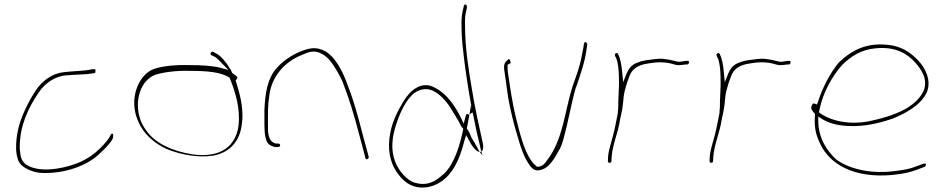

<svg xmlns="http://www.w3.org/2000/svg" viewBox="-20 -761 4254 867"><path d="M68 -26C83 -3 126 18 169 20C280 24 374 -17 422 -60C447 -83 478 -112 489 -135C493 -149 491 -156 489 -157H488C486 -160 480 -155 478 -148C464 -122 438 -96 412 -73C394 -58 374 -45 346 -31C286 -4 180 20 114 -9C88 -22 74 -35 71 -74C68 -90 69 -110 71 -132C79 -222 125 -304 167 -360C194 -390 224 -412 270 -420H271C285 -421 299 -422 311 -423C337 -425 373 -425 386 -428C400 -430 409 -431 410 -432V-433C414 -450 409 -450 395 -448H394C363 -440 303 -440 267 -435C219 -429 184 -404 155 -371C124 -331 89 -264 71 -210C53 -155 42 -69 68 -26Z M595 -355C573 -284 595 -216 628 -171C654 -135 698 -100 751 -81C802 -63 873 -48 942 -58C1017 -72 1063 -122 1072 -200C1081 -258 1067 -322 1053 -368L1044 -398C1048 -402 1056 -411 1049 -416L1029 -431C1025 -438 1023 -447 1017 -453C1003 -478 978 -508 959 -518L944 -526C940 -529 937 -528 933 -524C925 -513 939 -510 947 -506C960 -500 973 -484 985 -472L1012 -445L975 -455C939 -464 893 -467 838 -467C773 -469 715 -463 676 -450C638 -437 608 -398 595 -355ZM613 -223C585 -306 615 -400 683 -424C719 -435 778 -443 836 -441C915 -441 978 -436 1017 -410L1022 -397C1043 -342 1066 -271 1057 -193C1045 -102 977 -46 849 -64C754 -79 678 -117 641 -171C630 -186 619 -204 613 -223ZM836 -441Z M1174 -200C1174 -159 1178 -122 1195 -109C1205 -101 1219 -97 1225 -97H1235C1241 -97 1245 -100 1245 -105C1245 -110 1241 -113 1235 -113H1225C1187 -123 1190 -170 1190 -200C1190 -247 1189 -286 1196 -329C1206 -414 1263 -482 1346 -514C1372 -526 1401 -537 1435 -517C1452 -508 1467 -493 1481 -473C1497 -450 1512 -424 1526 -394C1559 -308 1575 -256 1604 -146L1630 -48C1632 -35 1647 -45 1645 -53L1619 -149C1590 -261 1576 -311 1542 -398C1521 -450 1491 -506 1448 -530C1408 -551 1379 -545 1335 -528C1293 -510 1256 -484 1229 -453C1188 -408 1177 -340 1174 -263Z M1738 -133C1731 -63 1750 -10 1780 28C1807 63 1848 96 1917 83C2015 60 2055 -36 2078 -129L2085 -151L2097 -129C2108 -106 2129 -75 2146 -75L2124 -115C2119 -123 2113 -132 2108 -141V-143C2102 -156 2097 -171 2088 -180L2100 -245C2098 -244 2097 -243 2097 -243C2096 -245 2095 -245 2092 -246C2085 -247 2085 -245 2081 -230L2074 -203L2062 -228C2037 -279 2001 -334 1949 -362C1885 -402 1831 -352 1801 -302C1773 -255 1745 -201 1738 -133ZM1758 -51C1743 -107 1757 -166 1773 -211C1789 -257 1812 -306 1845 -336C1865 -354 1903 -369 1939 -349C1973 -332 2004 -293 2021 -263L2049 -217C2056 -203 2063 -188 2072 -179C2057 -106 2033 -23 1984 25H1983C1948 57 1908 84 1844 61C1805 42 1770 -3 1758 -51ZM2064 -644C2064 -621 2065 -594 2068 -562C2078 -462 2094 -358 2112 -263L2118 -236C2126 -197 2133 -160 2142 -126L2153 -77C2161 -81 2164 -93 2161 -111C2144 -187 2125 -271 2111 -358C2096 -447 2080 -545 2080 -644C2079 -667 2080 -686 2083 -701L2088 -724C2089 -734 2088 -738 2083 -740C2078 -743 2074 -737 2073 -727C2066 -701 2063 -680 2064 -644ZM2100 -245C2105 -248 2114 -253 2114 -253C2113 -256 2113 -259 2112 -263L2107 -287ZM2146 -75 2159 -59 2153 -77C2151 -76 2149 -75 2147 -75Z M2257 -445C2263 -409 2268 -365 2274 -324C2284 -267 2300 -199 2317 -146C2330 -99 2345 -55 2365 -25C2380 0 2396 18 2432 3C2459 -7 2484 -44 2501 -77C2513 -95 2519 -114 2525 -135C2545 -207 2559 -291 2580 -365L2581 -366C2600 -421 2622 -483 2629 -541L2631 -555C2632 -563 2632 -562 2631 -564C2624 -578 2616 -569 2616 -557L2614 -544C2612 -535 2609 -522 2606 -504C2598 -460 2580 -412 2565 -370C2531 -263 2522 -127 2450 -37C2444 -27 2430 -8 2408 -8H2405C2396 -17 2392 -18 2380 -34C2343 -86 2325 -170 2307 -241C2295 -294 2286 -347 2279 -398C2275 -422 2272 -438 2272 -457V-468C2276 -472 2286 -475 2286 -476C2286 -484 2282 -494 2278 -494C2274 -494 2273 -492 2273 -490H2272C2259 -478 2254 -471 2257 -445Z M2725 -35C2725 -28 2728 -26 2731 -26C2738 -26 2740 -27 2741 -34L2742 -53C2746 -104 2766 -151 2776 -199C2781 -232 2791 -263 2793 -292C2795 -314 2797 -339 2803 -358L2811 -386L2822 -416C2833 -449 2861 -468 2905 -474L2924 -477C2950 -481 2977 -480 2996 -477C3017 -474 3032 -465 3048 -467H3049C3057 -467 3071 -469 3076 -470H3085C3092 -472 3095 -489 3084 -486H3077C3068 -484 3058 -484 3050 -482H3048C3042 -482 3038 -483 3034 -484L3017 -488C3010 -490 3005 -491 2998 -492L2977 -495C2953 -498 2924 -492 2898 -489L2874 -484L2848 -474C2828 -463 2819 -451 2809 -428L2794 -390L2790 -431C2787 -466 2782 -495 2771 -517C2767 -527 2753 -518 2757 -511V-510C2759 -503 2764 -498 2767 -485C2774 -457 2775 -423 2775 -389C2775 -375 2775 -364 2774 -351C2774 -332 2772 -317 2772 -302V-284C2772 -275 2771 -266 2770 -258V-251C2763 -217 2757 -181 2748 -148C2740 -116 2728 -83 2726 -54ZM2776 -189Z M3184 -35C3184 -28 3187 -26 3190 -26C3197 -26 3199 -27 3200 -34L3201 -53C3205 -104 3225 -151 3235 -199C3240 -232 3250 -263 3252 -292C3254 -314 3256 -339 3262 -358L3270 -386L3281 -416C3292 -449 3320 -468 3364 -474L3383 -477C3409 -481 3436 -480 3455 -477C3476 -474 3491 -465 3507 -467H3508C3516 -467 3530 -469 3535 -470H3544C3551 -472 3554 -489 3543 -486H3536C3527 -484 3517 -484 3509 -482H3507C3501 -482 3497 -483 3493 -484L3476 -488C3469 -490 3464 -491 3457 -492L3436 -495C3412 -498 3383 -492 3357 -489L3333 -484L3307 -474C3287 -463 3278 -451 3268 -428L3253 -390L3249 -431C3246 -466 3241 -495 3230 -517C3226 -527 3212 -518 3216 -511V-510C3218 -503 3223 -498 3226 -485C3233 -457 3234 -423 3234 -389C3234 -375 3234 -364 3233 -351C3233 -332 3231 -317 3231 -302V-284C3231 -275 3230 -266 3229 -258V-251C3222 -217 3216 -181 3207 -148C3199 -116 3187 -83 3185 -54ZM3235 -189Z M3645 -282C3639 -270 3650 -257 3660 -247V-239C3656 -181 3665 -149 3686 -107C3729 -19 3837 45 4010 29C4060 24 4093 16 4119 6L4156 -8C4158 -9 4160 -12 4161 -18C4163 -20 4163 -21 4158 -22H4150L4113 -8C4088 2 4055 8 4006 13C3902 24 3810 -1 3756 -41C3713 -81 3675 -138 3675 -217V-235L3690 -225C3719 -207 3754 -195 3809 -192C3887 -188 3959 -207 4015 -227C4082 -255 4141 -291 4166 -346C4186 -400 4159 -452 4128 -486C4100 -516 4065 -544 4013 -555C3897 -576 3825 -533 3768 -479C3730 -434 3693 -364 3673 -299L3669 -289L3659 -293C3652 -296 3649 -292 3645 -283ZM3678 -254 3681 -268C3696 -343 3739 -419 3784 -469C3824 -507 3867 -537 3935 -543C4030 -552 4082 -514 4115 -476C4138 -450 4172 -404 4151 -352C4137 -319 4107 -293 4079 -275C4037 -249 3977 -229 3911 -215C3810 -193 3722 -219 3678 -254ZM3681 -268Z"/></svg>

Font: Stray Cat
Style: ExLtExt
Weight: 200
Version: Version 1.0